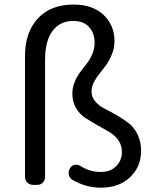

<svg xmlns="http://www.w3.org/2000/svg" viewBox="-20 -827 682 859"><path d="M431.6 12.7Q364.3 12.7 303.7 -22.5Q291 -30.3 288.1 -44.9Q285.2 -59.6 292 -72.3L293.9 -75.2Q300.8 -86.9 314 -89.4Q327.1 -91.8 338.9 -85Q381.8 -57.6 429.7 -57.6Q474.6 -57.6 500 -83.5Q525.4 -109.4 525.4 -147.5Q525.4 -177.7 508.8 -200.7Q492.2 -223.6 467.8 -237.3Q443.4 -251 414.6 -267.6Q385.7 -284.2 361.3 -299.8Q336.9 -315.4 320.3 -343.3Q303.7 -371.1 303.7 -408.2Q303.7 -435.5 314 -460.4Q324.2 -485.4 338.9 -504.4Q353.5 -523.4 368.2 -542.5Q382.8 -561.5 393.1 -585.4Q403.3 -609.4 403.3 -634.8Q403.3 -678.7 378.4 -706.1Q353.5 -733.4 308.6 -733.4Q249 -733.4 215.3 -689Q181.6 -644.5 181.6 -558.6V-35.2Q181.6 -20.5 171.9 -10.3Q162.1 0 147.5 0H127Q112.3 0 102.1 -10.3Q91.8 -20.5 91.8 -35.2V-576.2Q91.8 -682.6 149.4 -744.6Q207 -806.6 309.6 -806.6Q394.5 -806.6 443.4 -760.3Q492.2 -713.9 492.2 -643.6Q492.2 -613.3 481.4 -585.9Q470.7 -558.6 456.1 -538.1Q441.4 -517.6 426.3 -499Q411.1 -480.5 400.4 -460Q389.6 -439.5 389.6 -418Q389.6 -392.6 406.2 -373Q422.9 -353.5 447.3 -341.3Q471.7 -329.1 500.5 -312.5Q529.3 -295.9 553.7 -277.8Q578.1 -259.8 594.7 -227.1Q611.3 -194.3 611.3 -152.3Q611.3 -81.1 562 -34.2Q512.7 12.7 431.6 12.7Z"/></svg>

Font: Gen Jyuu GothicL Regular
Style: Regular
Weight: 400
Designer: [Source Han Sans]
Ryoko NISHIZUKA  (kana & ideographs); Paul D. Hunt (Latin, Greek & Cyrillic); Wenlong ZHANG  (bopomofo
Version: Version 1.002.20150607